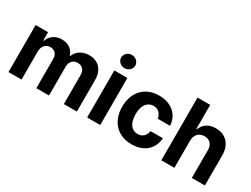

<svg xmlns="http://www.w3.org/2000/svg" viewBox="-62 -1343 2519 1927"><g transform="rotate(30 1198.0 -379.5)"><path d="M60.4 0H211.6V-327.4C211.6 -387.8 250 -427.9 300.4 -427.9C350.1 -427.9 383.5 -393.8 383.5 -340.2V0H530.2V-333.1C530.2 -389.6 562.5 -427.9 617.5 -427.9C665.8 -427.9 702.1 -397.7 702.1 -337V0H853V-366.8C853 -485.1 782.7 -552.6 681.1 -552.6C601.2 -552.6 539.1 -511.7 516.7 -449.2H511C493.6 -512.4 437.9 -552.6 362.9 -552.6C289.4 -552.6 233.7 -513.5 210.9 -449.2H204.5V-545.5H60.4Z M972.3 0H1123.6V-545.5H972.3ZM966.6 -692.5C966.6 -650.2 1003.6 -615.8 1048.3 -615.8C1093.4 -615.8 1130.3 -650.2 1130.3 -692.5C1130.3 -734.4 1093.4 -768.8 1048.3 -768.8C1003.6 -768.8 966.6 -734.4 966.6 -692.5Z M1490.8 10.7C1636 10.7 1727.3 -74.6 1734.4 -199.9H1591.6C1582.7 -141.7 1544.4 -109 1492.5 -109C1421.9 -109 1376.1 -168.3 1376.1 -272.7C1376.1 -375.7 1422.2 -434.7 1492.5 -434.7C1547.9 -434.7 1583.5 -398.1 1591.6 -343.8H1734.4C1728 -469.8 1632.5 -552.6 1490.1 -552.6C1324.6 -552.6 1222.3 -437.9 1222.3 -270.6C1222.3 -104.8 1322.8 10.7 1490.8 10.7Z M1983 -315.3C1983.3 -385.7 2026.3 -426.8 2088.1 -426.8C2149.5 -426.8 2185.7 -387.4 2185.4 -320.3V0H2336.6V-347.3C2337 -475.1 2261.7 -552.6 2148.1 -552.6C2065.3 -552.6 2009.9 -513.5 1985.1 -449.2H1978.7V-727.3H1831.7V0H1983Z"/></g></svg>

Font: Margiela Sans
Style: Bold
Weight: 700
Designer: Stefan Endress, Andreas Faust
Version: Version 1.100;FEAKit 1.0